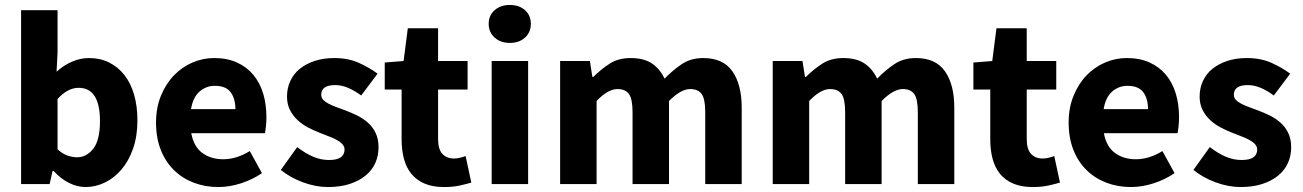

<svg xmlns="http://www.w3.org/2000/svg" viewBox="-20 -742 5253 774"><path d="M325 12Q292 12 258.5 -4.5Q225 -21 196 -53H192L180 0H65V-701H212V-529L208 -453Q237 -479 270.5 -493.5Q304 -508 339 -508Q384 -508 420 -490Q456 -472 481.5 -439.5Q507 -407 520.5 -360.5Q534 -314 534 -257Q534 -193 516.5 -143Q499 -93 469.5 -58.5Q440 -24 402.5 -6Q365 12 325 12ZM291 -108Q329 -108 356 -142.5Q383 -177 383 -254Q383 -388 297 -388Q253 -388 212 -343V-140Q232 -122 252 -115Q272 -108 291 -108Z M860 12Q807 12 761 -5.5Q715 -23 681 -56.5Q647 -90 628 -138Q609 -186 609 -248Q609 -308 629 -356.5Q649 -405 681.5 -438.5Q714 -472 756 -490Q798 -508 843 -508Q896 -508 935.5 -490Q975 -472 1001.5 -440Q1028 -408 1041 -364.5Q1054 -321 1054 -270Q1054 -250 1052 -232Q1050 -214 1048 -205H751Q761 -151 795.5 -125.5Q830 -100 880 -100Q933 -100 987 -133L1036 -44Q998 -18 951.5 -3Q905 12 860 12ZM750 -302H929Q929 -344 910 -370Q891 -396 846 -396Q811 -396 784.5 -373Q758 -350 750 -302Z M1302 12Q1253 12 1201.5 -7Q1150 -26 1112 -57L1178 -149Q1212 -123 1243 -110Q1274 -97 1306 -97Q1339 -97 1354 -108Q1369 -119 1369 -139Q1369 -151 1360.5 -160.5Q1352 -170 1337.5 -178Q1323 -186 1305 -192.5Q1287 -199 1268 -207Q1245 -216 1222 -228Q1199 -240 1180 -257.5Q1161 -275 1149 -298.5Q1137 -322 1137 -353Q1137 -387 1150.5 -416Q1164 -445 1189 -465Q1214 -485 1249 -496.5Q1284 -508 1327 -508Q1384 -508 1427 -488.5Q1470 -469 1502 -445L1436 -357Q1409 -377 1383 -388Q1357 -399 1331 -399Q1275 -399 1275 -360Q1275 -348 1283 -339.5Q1291 -331 1304.5 -324Q1318 -317 1335.5 -310.5Q1353 -304 1372 -297Q1396 -288 1419.5 -276.5Q1443 -265 1462.5 -248Q1482 -231 1494 -206.5Q1506 -182 1506 -148Q1506 -114 1493 -85Q1480 -56 1454 -34.5Q1428 -13 1390 -0.5Q1352 12 1302 12Z M1770 12Q1724 12 1691.5 -2Q1659 -16 1638.5 -41Q1618 -66 1608.5 -101.5Q1599 -137 1599 -180V-381H1531V-490L1607 -496L1624 -628H1746V-496H1865V-381H1746V-182Q1746 -140 1763.5 -121.5Q1781 -103 1810 -103Q1822 -103 1834.5 -106Q1847 -109 1857 -113L1880 -6Q1860 0 1833 6Q1806 12 1770 12Z M1962 0V-496H2109V0ZM2035 -569Q1998 -569 1974 -590.5Q1950 -612 1950 -646Q1950 -680 1974 -701Q1998 -722 2035 -722Q2073 -722 2096.5 -701Q2120 -680 2120 -646Q2120 -612 2096.5 -590.5Q2073 -569 2035 -569Z M2238 0V-496H2358L2368 -432H2372Q2403 -463 2438 -485.5Q2473 -508 2522 -508Q2575 -508 2607.5 -486.5Q2640 -465 2659 -425Q2692 -459 2728.5 -483.5Q2765 -508 2815 -508Q2895 -508 2932.5 -454.5Q2970 -401 2970 -308V0H2823V-289Q2823 -343 2808.5 -363Q2794 -383 2762 -383Q2725 -383 2677 -335V0H2530V-289Q2530 -343 2515.5 -363Q2501 -383 2469 -383Q2431 -383 2385 -335V0Z M3095 0V-496H3215L3225 -432H3229Q3260 -463 3295 -485.5Q3330 -508 3379 -508Q3432 -508 3464.5 -486.5Q3497 -465 3516 -425Q3549 -459 3585.5 -483.5Q3622 -508 3672 -508Q3752 -508 3789.5 -454.5Q3827 -401 3827 -308V0H3680V-289Q3680 -343 3665.5 -363Q3651 -383 3619 -383Q3582 -383 3534 -335V0H3387V-289Q3387 -343 3372.5 -363Q3358 -383 3326 -383Q3288 -383 3242 -335V0Z M4143 12Q4097 12 4064.5 -2Q4032 -16 4011.5 -41Q3991 -66 3981.5 -101.5Q3972 -137 3972 -180V-381H3904V-490L3980 -496L3997 -628H4119V-496H4238V-381H4119V-182Q4119 -140 4136.5 -121.5Q4154 -103 4183 -103Q4195 -103 4207.5 -106Q4220 -109 4230 -113L4253 -6Q4233 0 4206 6Q4179 12 4143 12Z M4539 12Q4486 12 4440 -5.5Q4394 -23 4360 -56.5Q4326 -90 4307 -138Q4288 -186 4288 -248Q4288 -308 4308 -356.5Q4328 -405 4360.5 -438.5Q4393 -472 4435 -490Q4477 -508 4522 -508Q4575 -508 4614.5 -490Q4654 -472 4680.5 -440Q4707 -408 4720 -364.5Q4733 -321 4733 -270Q4733 -250 4731 -232Q4729 -214 4727 -205H4430Q4440 -151 4474.5 -125.5Q4509 -100 4559 -100Q4612 -100 4666 -133L4715 -44Q4677 -18 4630.5 -3Q4584 12 4539 12ZM4429 -302H4608Q4608 -344 4589 -370Q4570 -396 4525 -396Q4490 -396 4463.5 -373Q4437 -350 4429 -302Z M4981 12Q4932 12 4880.5 -7Q4829 -26 4791 -57L4857 -149Q4891 -123 4922 -110Q4953 -97 4985 -97Q5018 -97 5033 -108Q5048 -119 5048 -139Q5048 -151 5039.5 -160.5Q5031 -170 5016.5 -178Q5002 -186 4984 -192.5Q4966 -199 4947 -207Q4924 -216 4901 -228Q4878 -240 4859 -257.5Q4840 -275 4828 -298.5Q4816 -322 4816 -353Q4816 -387 4829.5 -416Q4843 -445 4868 -465Q4893 -485 4928 -496.5Q4963 -508 5006 -508Q5063 -508 5106 -488.5Q5149 -469 5181 -445L5115 -357Q5088 -377 5062 -388Q5036 -399 5010 -399Q4954 -399 4954 -360Q4954 -348 4962 -339.5Q4970 -331 4983.5 -324Q4997 -317 5014.5 -310.5Q5032 -304 5051 -297Q5075 -288 5098.5 -276.5Q5122 -265 5141.5 -248Q5161 -231 5173 -206.5Q5185 -182 5185 -148Q5185 -114 5172 -85Q5159 -56 5133 -34.5Q5107 -13 5069 -0.5Q5031 12 4981 12Z"/></svg>

Font: TT Toshiba Sans
Style: Bold
Weight: 700
Designer: Paul D. Hunt
Foundry: Toshiba Corporation
Version: Version 2.020;PS 2.000;hotconv 1.0.86;makeotf.lib2.5.63406